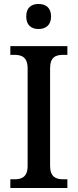

<svg xmlns="http://www.w3.org/2000/svg" viewBox="-20 -946 391 966"><path d="M174 -800C208 -800 237 -818 237 -863C237 -909 208 -926 174 -926C139 -926 112 -909 112 -863C112 -818 139 -800 174 -800ZM32 0H319V-44H298C261 -44 232 -56 232 -112V-601C232 -659 260 -670 298 -670H319V-714H32V-670H53C89 -670 119 -659 119 -601V-112C119 -55 89 -44 53 -44H32Z"/></svg>

Font: Noto Serif Devanagari SemiCondensed Medium
Style: Regular
Weight: 500
Width: 4
Designer: Universal Thirst, Indian Type Foundry and the Monotype Design Team
Foundry: Monotype Imaging Inc.
Version: Version 2.004